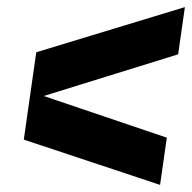

<svg xmlns="http://www.w3.org/2000/svg" viewBox="-20 -520 540 540"><path d="M47.9 -127H46.9L82 -373L500 -500L481 -367.2L103 -250L449.2 -132.8L430.2 0Z"/></svg>

Font: Fivo Sans Modern
Style: Italic
Weight: 700
Designer: Alexander Slobzheninov
Foundry: Alexander Slobzheninov
Version: 1.0